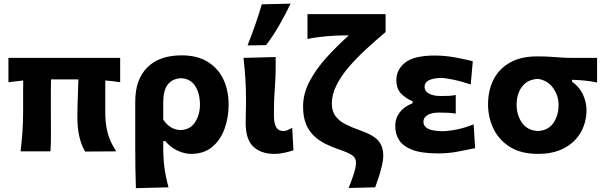

<svg xmlns="http://www.w3.org/2000/svg" viewBox="-20 -808 3234 1025"><path d="M90 0Q96 -53.5 99.8 -104Q103.5 -154.5 103.5 -217V-266Q103.5 -298.5 103.5 -326.2Q103.5 -354 104 -378.5L25 -369V-499H621.5V-369Q583.5 -375 542 -378.5V-205Q542 -148 554.5 -99.5Q567 -51 600.5 0L434.5 1Q393 -68.5 393 -183Q393 -228 395 -276.8Q397 -325.5 398.5 -384H252.5Q251.5 -356.5 251.5 -328.5Q251.5 -300.5 251.5 -272V-208.5Q251.5 -153 252 -103Q252.5 -53 249.5 0Z M705.5 196.5Q703.5 143 702.8 90.5Q702 38 702 -24V-266Q702 -384 766.5 -448.2Q831 -512.5 949.5 -512.5Q1033.5 -512.5 1089.2 -477.8Q1145 -443 1172.8 -383.8Q1200.5 -324.5 1200.5 -250Q1200.5 -180.5 1178.8 -120.5Q1157 -60.5 1112.8 -23.5Q1068.5 13.5 1000 13.5Q966 13.5 929 -3.2Q892 -20 862 -55H851.5V-16Q851.5 40 858.2 89.2Q865 138.5 879.5 192ZM943.5 -113.5Q997 -116 1022.2 -156.5Q1047.5 -197 1047.5 -249Q1047.5 -309 1022.2 -348.5Q997 -388 947 -390.5Q851.5 -385.5 851.5 -264V-169.5Q886 -116.5 943.5 -113.5Z M1444.5 13.5Q1373.5 13.5 1332.5 -25Q1291.5 -63.5 1291.5 -151.5Q1291.5 -187.5 1292.5 -212.5Q1293.5 -237.5 1293.5 -266Q1293.5 -337.5 1289.8 -390.8Q1286 -444 1280 -499L1451.5 -503.5Q1453 -418.5 1447.8 -347.2Q1442.5 -276 1442.5 -226.5V-188Q1442.5 -151 1454.2 -129.8Q1466 -108.5 1494 -108.5Q1503.5 -108.5 1515 -113.2Q1526.5 -118 1540 -125.5L1546.5 -5.5Q1529 0.5 1500.5 7Q1472 13.5 1444.5 13.5ZM1301.5 -565.5Q1323.5 -620.5 1342.5 -675.2Q1361.5 -730 1377.5 -785L1531.5 -788.5Q1504 -731.5 1471.2 -674.2Q1438.5 -617 1400.5 -567Z M1841 195.5Q1857 157 1868.8 119.8Q1880.5 82.5 1880.5 60Q1880.5 34 1858 19.5Q1835.5 5 1788.5 -10.5Q1753.5 -22.5 1719.5 -39Q1685.5 -55.5 1658 -80.8Q1630.5 -106 1614.2 -144.5Q1598 -183 1598 -239Q1598 -308.5 1632.8 -374Q1667.5 -439.5 1723.2 -501Q1779 -562.5 1842 -619H1813.5Q1778 -619 1723.8 -614.5Q1669.5 -610 1621.5 -600V-732.5H2038.5V-637Q1987.5 -594 1936.8 -547.5Q1886 -501 1844 -452.5Q1802 -404 1776.8 -354.2Q1751.5 -304.5 1751.5 -255Q1751.5 -214 1771.2 -187.8Q1791 -161.5 1824.8 -144.5Q1858.5 -127.5 1900 -113Q1973.5 -87.5 1999.8 -56.8Q2026 -26 2026 22.5Q2026 47.5 2018.2 79.8Q2010.5 112 2000.2 142.5Q1990 173 1983 192Z M2319.5 11Q2230 11 2180.2 -8.5Q2130.5 -28 2110.2 -61Q2090 -94 2090 -134Q2090 -169.5 2104.8 -194.2Q2119.5 -219 2141 -234.2Q2162.5 -249.5 2182.5 -256.5V-268Q2151 -279.5 2123.5 -306Q2096 -332.5 2096 -380.5Q2096 -436.5 2143.2 -474Q2190.5 -511.5 2301 -511.5Q2356 -511.5 2411.2 -501.2Q2466.5 -491 2504 -481L2493 -357Q2439 -375 2396.2 -383.5Q2353.5 -392 2333.5 -392Q2246.5 -389 2246.5 -344.5Q2246.5 -322 2269.2 -308.8Q2292 -295.5 2333 -295.5Q2355.5 -295.5 2375.2 -296.2Q2395 -297 2413 -301V-201.5Q2393 -205 2371.5 -206Q2350 -207 2323.5 -207Q2285.5 -207 2263 -194.2Q2240.5 -181.5 2240.5 -157.5Q2240.5 -134.5 2263.2 -121.8Q2286 -109 2340 -107.5Q2372.5 -107.5 2418.8 -116.8Q2465 -126 2508.5 -144.5L2516.5 -17Q2478.5 -9 2426.2 1Q2374 11 2319.5 11Z M2852 13.5Q2761.5 13.5 2702.5 -23.5Q2643.5 -60.5 2614.5 -120.8Q2585.5 -181 2585.5 -251Q2585.5 -325.5 2614.8 -383.2Q2644 -441 2702.5 -474Q2761 -507 2848.5 -507Q2887.5 -507 2917 -505Q2946.5 -503 2975.2 -501Q3004 -499 3041 -499H3167.5V-367.5Q3135 -374.5 3101.5 -377.8Q3068 -381 3034 -382V-372Q3074 -343.5 3092.5 -302.5Q3111 -261.5 3111 -221.5Q3111 -155.5 3081 -102.2Q3051 -49 2993.2 -17.8Q2935.5 13.5 2852 13.5ZM2851.5 -108.5Q2907 -111.5 2934.5 -151.8Q2962 -192 2962 -249Q2962 -296.5 2933.2 -337.8Q2904.5 -379 2851.5 -387Q2795.5 -383.5 2766.8 -345.2Q2738 -307 2738 -249.5Q2738 -193 2767 -152.2Q2796 -111.5 2851.5 -108.5Z"/></svg>

Font: Commissioner Flair
Style: Bold
Weight: 700
Designer: Kostas Bartsokas
Foundry: Kostas Bartsokas
Version: Version 1.000; ttfautohint (v1.8.3)